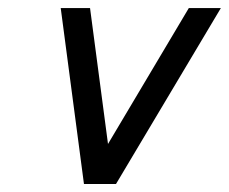

<svg xmlns="http://www.w3.org/2000/svg" viewBox="-20 -460 572 480"><path d="M131.8 0ZM270 0H189.9L131.8 -439.9H205.1L250 -100.1L452.1 -439.9H532.2Z"/></svg>

Font: Pfennig
Style: Italic
Weight: 500
Italic angle: -13°
Version: Version 20120410 ; ttfautohint (v0.8)